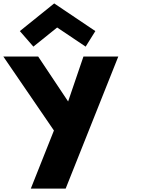

<svg xmlns="http://www.w3.org/2000/svg" viewBox="-22 -844 836 1124"><path d="M94.2 -662 173.4 -571 312.6 -683 479.4 -571 536.2 -662 295.3 -824ZM466.5 -513 376.8 -250 201.5 -513H-2.5L293.7 -80L158.4 260H362.4L670.5 -513Z"/></svg>

Font: Hussar
Style: BdOpOblOne
Weight: 700
Foundry: Cannot Into Space Fonts
Version: Version 2.00